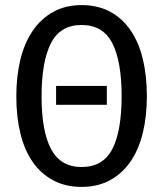

<svg xmlns="http://www.w3.org/2000/svg" viewBox="-20 -721 640 753"><path d="M399 -310H200V-384H399ZM556 -344Q556 -265 540 -199.5Q524 -134 491.5 -87Q459 -40 411 -14Q363 12 300 12Q237 12 189 -13.5Q141 -39 108.5 -85.5Q76 -132 60 -197.5Q44 -263 44 -343Q44 -422 60 -487.5Q76 -553 108.5 -600.5Q141 -648 189 -674.5Q237 -701 300 -701Q363 -701 411 -675.5Q459 -650 491.5 -603Q524 -556 540 -490Q556 -424 556 -344ZM457 -344Q457 -480 420.5 -551.5Q384 -623 300 -623Q216 -623 179.5 -551Q143 -479 143 -343Q143 -206 180.5 -136Q218 -66 300 -66Q384 -66 420.5 -136.5Q457 -207 457 -344Z"/></svg>

Font: Wlorlttqgufhjawjgtejqphaquk
Style: Regular
Weight: 400
Monospace: yes
Designer: Carrois Corporate & Edenspiekermann
Foundry: Carrois Corporate GbR & Edenspiekermann AG
Version: Version 2.001